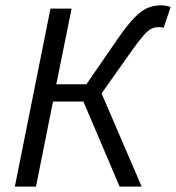

<svg xmlns="http://www.w3.org/2000/svg" viewBox="-20 -688 649 708"><path d="M34.8 0 166.1 -656.3H244L187.6 -377.2H298.6L414.9 -546Q449.5 -595.8 475 -622.1Q500.5 -648.3 523.4 -658.3Q546.3 -668.3 573.5 -668.3Q593.2 -668.3 609.2 -662.1L583.2 -585.2Q578.4 -587.2 574.1 -587.6Q569.9 -588 563.8 -588Q550.2 -588 538.2 -582Q526.2 -576.1 510.2 -558.3Q494.2 -540.5 468.9 -505.1L354.5 -343.6L502.3 0H421L287.5 -313.7H175.5L112.7 0Z"/></svg>

Font: Source Sans 3 VF
Style: Italic
Weight: 200
Italic angle: -11°
Designer: Paul D. Hunt
Foundry: Adobe Systems Incorporated
Version: Version 3.042;hotconv 1.0.118;makeotfexe 2.5.65603